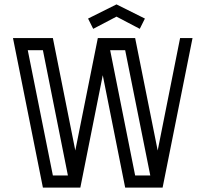

<svg xmlns="http://www.w3.org/2000/svg" viewBox="-20 -854 936 874"><path d="M510.3 -834 639.6 -769.5 616.2 -722.7 510.3 -778.3 404.3 -722.7 380.9 -769.5ZM720.2 0H549.8L447.8 -511.7L345.7 0H175.3L39.1 -680.7H220.7L322.8 -168.9L425.3 -680.7H595.2L697.8 -168.9L799.8 -680.7H856.4ZM289.1 -55.2 175.3 -625.5H106.4L220.7 -55.2ZM664.1 -55.2 549.8 -625.5H481.4L595.2 -55.2Z"/></svg>

Font: X Company
Style: Regular
Weight: 400
Designer: GGBotNet
Foundry: GGBotNet
Version: 0.90